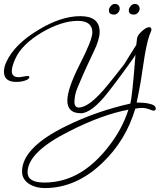

<svg xmlns="http://www.w3.org/2000/svg" viewBox="-42 -604 811 975"><path d="M186 351Q141 351 109 332Q70 308 70 267Q70 146 292 37Q371 -2 453 -30.5Q535 -59 620 -78Q625 -98 631.5 -160.5Q638 -223 646 -326Q643 -321 638.5 -313.5Q634 -306 632 -304Q611 -275 579.5 -231.5Q548 -188 504 -132Q463 -80 429 -54.5Q395 -29 369 -29Q300 -29 300 -93Q300 -153 363 -277Q427 -402 427 -439Q427 -498 353 -498Q271 -498 170 -439Q68 -378 36 -306Q18 -267 18 -243Q18 -212 53 -212Q61 -212 76 -215Q93 -218 99 -218Q107 -218 107 -213Q107 -200 79 -193Q69 -190 59 -189Q49 -188 41 -188Q-22 -188 -22 -240Q-22 -264 -9 -291Q31 -378 151 -451Q267 -522 366 -522Q464 -522 464 -442Q464 -404 435 -344Q421 -315 400 -269.5Q379 -224 353 -162Q343 -139 339.5 -120Q336 -101 336 -87Q336 -58 358 -58Q412 -58 504 -171Q518 -188 539.5 -215Q561 -242 589 -278Q599 -295 614.5 -319.5Q630 -344 650 -376L654 -409Q656 -425 678 -445Q701 -466 715 -466Q727 -466 727 -453Q727 -449 726 -448L717 -425Q709 -403 701 -365Q693 -327 685 -271Q681 -240 673 -192.5Q665 -145 652 -83H662Q675 -83 687.5 -82Q700 -81 713 -78Q749 -71 749 -53Q749 -42 738 -42Q735 -42 729 -44Q702 -56 679 -56Q662 -56 645 -52Q597 110 477 224Q344 351 186 351ZM183 323Q257 323 324 294Q417 254 500 152Q542 100 568.5 50.5Q595 1 610 -47Q476 -22 309 63Q98 169 98 271Q98 323 183 323ZM638 -530Q612 -530 612 -551Q612 -562 621 -573Q630 -584 643 -584Q654 -584 660.5 -577Q667 -570 667 -560Q667 -549 658.5 -539.5Q650 -530 638 -530ZM537 -530Q511 -530 511 -551Q511 -562 520 -573Q529 -584 542 -584Q553 -584 559.5 -577Q566 -570 566 -560Q566 -549 557.5 -539.5Q549 -530 537 -530Z"/></svg>

Font: Corinthia
Style: Regular
Weight: 400
Designer: Robert E. Leuschke
Foundry: Robert E. Leuschke
Version: Version 1.013; ttfautohint (v1.8.3)